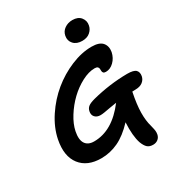

<svg xmlns="http://www.w3.org/2000/svg" viewBox="-237 -1065 1261 1357"><g transform="rotate(-30 393.5 -386.5)"><path d="M546.9 -748Q501.5 -748 477.1 -774.7Q452.6 -801.3 460 -839.8Q466.3 -872.6 493.9 -891.8Q521.5 -911.1 558.1 -911.1Q604 -911.1 626.2 -883.1Q648.4 -855 641.1 -819.8Q636.2 -791 611.8 -769.5Q587.4 -748 546.9 -748ZM396 -229Q366.7 -229 350.8 -246.6Q335 -264.2 340.8 -292Q345.2 -314 361.6 -326.9Q377.9 -339.8 417 -350.1Q559.1 -386.7 703.1 -388.2Q757.3 -388.2 774.2 -370.6Q791 -353 785.2 -321.8Q779.8 -295.4 757.8 -278.8Q735.8 -262.2 699.2 -262.2Q680.7 -262.2 672.9 -261.2Q653.3 -165.5 652.6 -100.1Q651.9 -34.7 666 13.2Q674.3 46.4 676 60.1Q677.7 73.7 674.8 89.8Q670.4 111.8 653.8 125Q637.2 138.2 613.8 138.2Q584 138.2 567.4 123Q550.8 107.9 538.1 74.2Q517.1 11.7 522.9 -97.2Q455.1 -24.9 388.2 6.6Q321.3 38.1 249 38.1Q135.3 38.1 79.8 -33.7Q24.4 -105.5 48.8 -231Q66.4 -318.8 121.8 -402.3Q177.2 -485.8 251 -546.4Q324.7 -606.9 412.4 -643.6Q500 -680.2 581.1 -680.2Q644.5 -680.2 669.2 -650.9Q693.8 -621.6 686 -576.2Q676.8 -532.7 647.2 -503.9Q617.7 -475.1 582 -475.1Q567.9 -475.1 562 -481.4Q556.2 -487.8 555.9 -496.8Q555.7 -505.9 555.2 -515.1Q554.7 -524.4 547.4 -530.8Q540 -537.1 523.9 -537.1Q475.6 -537.1 419.2 -507.6Q362.8 -478 315.2 -432.4Q267.6 -386.7 231.7 -329.3Q195.8 -272 185.1 -219.2Q172.4 -155.8 193.4 -123.3Q214.4 -90.8 264.2 -90.8Q413.1 -90.8 534.2 -250Q508.8 -246.6 478.5 -241Q448.2 -235.4 428.7 -232.2Q409.2 -229 396 -229Z"/></g></svg>

Font: Shantell Sans Bouncy
Style: Italic
Weight: 600
Italic angle: -11.31°
Designer: Stephen Nixon, Anya Danilova, Shantell Martin
Foundry: Arrow Type
Version: Version 1.006;[9816181b4]